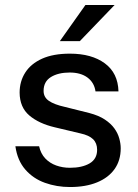

<svg xmlns="http://www.w3.org/2000/svg" viewBox="-20 -743 555 773"><path d="M262 10Q208 10 160.8 -7Q113.5 -24 81.8 -60.5Q50 -97 42 -154H137.5Q144 -124.5 162.2 -105.2Q180.5 -86 206.2 -76.8Q232 -67.5 261.5 -67.5Q310.5 -67.5 340.8 -85.2Q371 -103 371 -140Q371 -166.5 354.8 -182.5Q338.5 -198.5 303.5 -206L200.5 -230.5Q136.5 -245.5 98 -278.2Q59.5 -311 59 -370Q59 -415.5 81.8 -451Q104.5 -486.5 149.5 -506.8Q194.5 -527 261.5 -527Q349 -527 402 -488Q455 -449 457 -375H364.5Q359.5 -410.5 332.2 -430.8Q305 -451 260.5 -451Q214.5 -451 185 -432.8Q155.5 -414.5 155.5 -377Q155.5 -351.5 177 -336.8Q198.5 -322 241.5 -312.5L339.5 -288Q377.5 -278 402 -261.8Q426.5 -245.5 440.5 -226Q454.5 -206.5 460.2 -185.5Q466 -164.5 466 -146Q466 -97 441.2 -62.2Q416.5 -27.5 370.8 -8.8Q325 10 262 10ZM324 -723H441.5L301.5 -577.5H221Z"/></svg>

Font: Public Sans Medium
Style: Regular
Weight: 500
Designer: The Public Sans Project Authors: Dan O. Williams and USWDS (Libre Franklin designed by Pablo Impallari and Rodrigo Fuenz
Version: Version 1.007